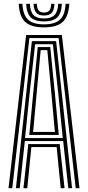

<svg xmlns="http://www.w3.org/2000/svg" viewBox="-20 -983 460 1003"><path d="M24.5 0 116.5 -800H303.2L395.2 0H375.5L286.2 -784H133.5L44.2 0ZM102.5 0 128 -230.5H291.8L317.2 0H297.2L276 -214.8H143.8L122.5 0ZM63.2 0 146.5 -768H273.2L356.5 0H336.8L310 -246H109.8L83 0ZM110.8 -261.8H308L284.8 -490.5L256.2 -752H163.5L134.2 -490.5ZM132.8 -278 153 -490.5 177.2 -737H242.5L267.2 -490.5L287 -278ZM153 -293.8H266.8L248.8 -490.5L227.2 -721H192.5L171 -490.5ZM210 -840Q142 -840 111.4 -868.8Q80.8 -897.5 78 -963.2H97.2Q99.8 -905.8 126 -880.8Q152.2 -855.8 210 -855.8Q267.5 -855.8 293.8 -880.8Q320 -905.8 322.5 -963.2H342Q338.5 -897.5 307.9 -868.8Q277.2 -840 210 -840ZM210 -871Q162 -871 140.4 -892.5Q118.8 -914 116.8 -963.2H136Q137.8 -922.5 154.9 -904.5Q172 -886.5 210 -886.5Q247.8 -886.5 264.9 -904.5Q282 -922.5 284 -963.2H303.2Q301 -914 279.4 -892.5Q257.8 -871 210 -871ZM210 -902Q182.2 -902 169.5 -916.2Q156.8 -930.5 155.2 -963.2H172.8Q173 -938.8 182.2 -928.1Q191.5 -917.5 210 -917.5Q228.8 -917.5 237.9 -928.1Q247 -938.8 247.2 -963.2H264.5Q263 -930.5 250.4 -916.2Q237.8 -902 210 -902Z"/></svg>

Font: Big Shoulders Inline Text Thin SemiBold
Style: Regular
Weight: 600
Version: Version 2.002